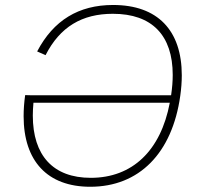

<svg xmlns="http://www.w3.org/2000/svg" viewBox="-20 -724 775 752"><path d="M333.5 7.5C525 7.5 654.5 -124 686 -348.5C690 -376.5 692 -403.5 692 -429C692 -605.5 597 -704.5 423 -704.5C288 -704.5 189.5 -644.5 125.5 -522.5L158.5 -508C215 -619 301.5 -670 422 -670C575.5 -670 656.5 -585.5 656.5 -430.5C656.5 -406.5 654.5 -380.5 650.5 -353.5L650 -351H97.5L78.5 -351.5C74.5 -322.5 72.5 -295 72.5 -269C72.5 -93.5 165.5 7.5 333.5 7.5ZM108.5 -271.5C108.5 -287.5 109.5 -304 111 -321.5H645C609.5 -134 498.5 -27.5 335.5 -27.5C188 -27.5 108.5 -115 108.5 -271.5Z"/></svg>

Font: HK Grotesk ExtraLight
Style: Italic
Weight: 200
Italic angle: -16°
Designer: Alfredo Marco Pradil
Foundry: Hanken Design Co.
Version: Version 3.001;FEAKit 1.0